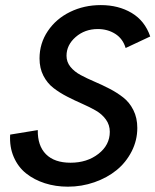

<svg xmlns="http://www.w3.org/2000/svg" viewBox="-20 -719 604 747"><path d="M244.1 7.3Q196.3 7.3 154.5 -6.1Q112.8 -19.5 81.5 -44.4Q50.3 -69.3 33.4 -108.4Q16.6 -147.5 19.5 -195.3L127 -212.9Q126 -151.9 158.9 -118.9Q191.9 -85.9 254.4 -85.9Q318.8 -85.9 363 -120.4Q407.2 -154.8 407.2 -206.1Q407.2 -232.9 392.1 -253.9Q377 -274.9 352.8 -288.8Q328.6 -302.7 299.6 -315.4Q270.5 -328.1 241.5 -343Q212.4 -357.9 188.2 -376.5Q164.1 -395 148.9 -424.3Q133.8 -453.6 133.8 -491.7Q133.8 -550.3 166 -598.1Q198.2 -646 252.7 -672.6Q307.1 -699.2 372.1 -699.2Q440.9 -699.2 492.2 -668.7Q543.5 -638.2 564.5 -577.1L468.8 -532.2Q458 -568.4 428.5 -587.2Q398.9 -606 360.4 -606Q310.1 -606 274.4 -575Q238.8 -543.9 238.8 -502Q238.8 -478 253.9 -459.2Q269 -440.4 293.5 -427.2Q317.9 -414.1 347.2 -401.6Q376.5 -389.2 405.8 -374Q435.1 -358.9 459.5 -339.8Q483.9 -320.8 499 -290.5Q514.2 -260.3 514.2 -221.2Q514.2 -172.9 492.2 -129.9Q470.2 -86.9 433.6 -57.1Q397 -27.3 347.4 -10Q297.9 7.3 244.1 7.3Z"/></svg>

Font: HK Grotesk SmBold Legacy Italic
Style: Regular
Weight: 600
Italic angle: -13°
Designer: Alfredo Marco Pradil
Foundry: Hanken Design Co.
Version: Version 2.022;PS 002.022;hotconv 1.0.88;makeotf.lib2.5.64775